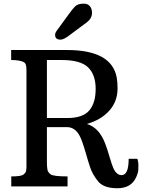

<svg xmlns="http://www.w3.org/2000/svg" viewBox="-20 -1001 763 1031"><path d="M40 0ZM632.8 -60.5Q670.9 -60.5 670.9 -148.4H717.8Q723.1 -130.9 723.1 -117.7Q723.1 -104.5 722.7 -89.1Q722.2 -73.7 710.9 -48.8Q684.1 9.8 610.4 9.8Q536.6 9.8 506.6 -27.3Q476.6 -64.5 463.9 -102.8Q451.2 -141.1 443.4 -169.9Q420.9 -248.5 407.2 -272.5Q382.3 -318.4 339.4 -318.4H231.9V-131.3Q231.9 -106.4 234.4 -91.3Q236.8 -76.2 251.7 -64.9Q266.6 -53.7 342.8 -53.7V0H40.5V-53.7Q91.8 -53.7 104.5 -62.7Q117.2 -71.8 119.6 -82Q122.1 -92.3 122.1 -106.9V-625.5Q122.1 -657.2 111.3 -665Q91.8 -678.7 40 -678.7V-732.4H339.8Q580.1 -732.4 606.9 -584Q611.3 -559.6 611.3 -526.9Q611.3 -456.5 567.1 -407Q522.9 -357.4 446.8 -335.4Q512.7 -315.4 544.9 -230Q555.7 -202.1 568.4 -158.2Q581.1 -114.3 588.9 -97.7Q606 -60.5 632.8 -60.5ZM340.8 -367.2Q424.3 -367.2 459 -407.5Q493.7 -447.8 493.7 -523.7Q493.7 -599.6 453.1 -639.2Q412.6 -678.7 311 -678.7H231.9V-367.2ZM348.1 -808.1Q320.8 -788.1 305.2 -788.1Q275.9 -788.1 275.9 -813.5Q275.9 -824.7 284.7 -835.9L344.7 -918.5Q370.6 -954.6 384.8 -968Q398.9 -981.4 429.9 -981.4Q460.9 -981.4 471.2 -952.1Q474.1 -943.4 474.1 -932.1Q474.1 -901.9 445.8 -880.9Z"/></svg>

Font: Arbutus Slab
Style: Regular
Weight: 400
Version: Version 1.002; ttfautohint (v0.92) -l 10 -r 16 -G 200 -x 7 -